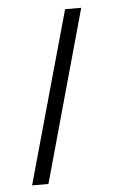

<svg xmlns="http://www.w3.org/2000/svg" viewBox="-49 -683 469 719"><g transform="rotate(-5 185.5 -323.0)"><path d="M42.5 0H104L283.7 -646.5H223.1Z"/></g></svg>

Font: Eeyek
Style: Regular
Weight: 400
Designer: Pravabati Chingangbam and Tabish
Foundry: SIL International
Version: Version 2.000